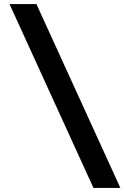

<svg xmlns="http://www.w3.org/2000/svg" viewBox="-20 -720 615 949"><path d="M575 209H442L27 -700H160Z"/></svg>

Font: Rosa Sans SemiBold
Style: Regular
Weight: 600
Designer: Pentagram / MCKL
Foundry: Pentagram / MCKL
Version: Version 1.005;September 16, 2019;FontCreator 11.5.0.2425 64-